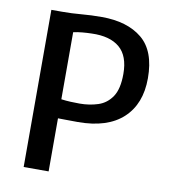

<svg xmlns="http://www.w3.org/2000/svg" viewBox="-84 -822 789 894"><g transform="rotate(10 311.0 -375.5)"><path d="M88 0V-743H139Q185 -743 230 -747Q275 -751 325 -751Q446.5 -751 516.2 -693.5Q586 -636 586 -507Q586 -385.5 512.8 -317.8Q439.5 -250 300 -250Q265 -250 242.2 -250.5Q219.5 -251 206 -251V0ZM206 -341Q228.5 -338 250.8 -337Q273 -336 293 -336Q339.5 -336 380 -349.2Q420.5 -362.5 445.2 -399.2Q470 -436 470 -507Q470 -592.5 424.2 -631.2Q378.5 -670 292 -667Q270.5 -666.5 248 -664.5Q225.5 -662.5 206 -658Z"/></g></svg>

Font: Merriweather Sans
Style: Regular
Weight: 400
Designer: Eben Sorkin
Foundry: Eben Sorkin
Version: Version 1.008; ttfautohint (v1.7.19-72a1) -l 8 -r 50 -G 200 